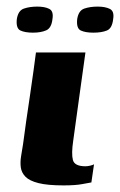

<svg xmlns="http://www.w3.org/2000/svg" viewBox="-20 -558 364 582"><path d="M239 -399Q230 -333 220.5 -266Q211 -199 202 -132Q196 -92 201 -73Q206 -54 239 -54Q246 -54 254 -56Q262 -58 265 -60L257 -5Q250 -4 229.5 0Q209 4 173 4Q124 4 96.5 -3Q69 -10 57 -22.5Q45 -35 43 -51Q41 -67 44 -85Q47 -103 50 -122Q54 -153 59.5 -191.5Q65 -230 71 -269.5Q77 -309 81.5 -343Q86 -377 89 -399Q127 -399 164 -399Q201 -399 239 -399ZM263 -459Q239 -459 225 -465.5Q211 -472 214 -500Q218 -526 235.5 -532Q253 -538 276 -538Q299 -538 313 -531Q327 -524 323 -500Q320 -472 304 -465.5Q288 -459 263 -459ZM80 -459Q56 -459 42 -465.5Q28 -472 31 -500Q35 -526 52.5 -532Q70 -538 93 -538Q116 -538 129.5 -531Q143 -524 139 -500Q136 -473 120 -466Q104 -459 80 -459Z"/></svg>

Font: Genos Thin
Style: Bold Italic
Weight: 700
Italic angle: -8°
Version: Version 1.010